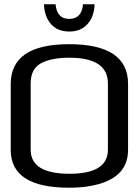

<svg xmlns="http://www.w3.org/2000/svg" viewBox="-20 -865 646 895"><path d="M577 -474V-166Q577 -27 395 3Q354 10 302 10Q30 10 30 -166V-473Q30 -659 302 -659Q577 -659 577 -474ZM303 -596Q219 -596 171 -570Q123 -544 123 -476V-167Q123 -55 304 -55Q483 -55 483 -167V-476Q483 -596 303 -596ZM421 -845Q419 -788 388 -753Q357 -718 303 -718Q248 -718 217.5 -753Q187 -788 185 -845H239Q245 -777 303 -777Q361 -777 367 -845Z"/></svg>

Font: Gamestation Display
Style: Regular
Weight: 400
Designer: Jonas Hecksher
Foundry: Jonas Hecksher, Playtypeª, e-types AS
Version: Version 1.003